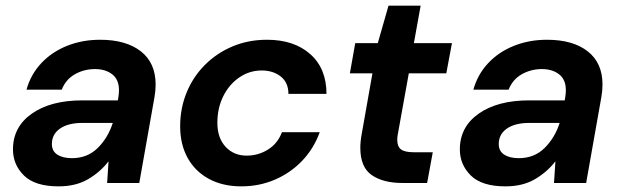

<svg xmlns="http://www.w3.org/2000/svg" viewBox="-20 -649 2200 681"><path d="M188 12Q104 12 65 -26.5Q26 -65 26 -119Q26 -199 93 -246Q160 -293 272 -293H398L400 -305Q401 -311 401.5 -317.5Q402 -324 402 -329Q402 -367 378 -385.5Q354 -404 317 -404Q278 -404 245.5 -385.5Q213 -367 199 -331H74Q89 -385 126.5 -425Q164 -465 218 -486.5Q272 -508 335 -508Q427 -508 479.5 -467Q532 -426 532 -349Q532 -339 531 -327.5Q530 -316 528 -305L474 0H360L365 -77Q336 -39 292.5 -13.5Q249 12 188 12ZM235 -88Q290 -88 326.5 -124Q363 -160 380 -213H272Q222 -213 193 -193Q164 -173 164 -138Q164 -113 183.5 -100.5Q203 -88 235 -88Z M836 12Q770 12 721 -14.5Q672 -41 645.5 -89Q619 -137 619 -201Q619 -265 642 -321Q665 -377 707 -419Q749 -461 805 -484.5Q861 -508 927 -508Q1023 -508 1080.5 -457Q1138 -406 1138 -316H1003Q1003 -356 976 -377.5Q949 -399 908 -399Q865 -399 829 -374.5Q793 -350 772 -308Q751 -266 751 -213Q751 -160 780 -128.5Q809 -97 855 -97Q896 -97 930.5 -118.5Q965 -140 980 -180H1114Q1093 -122 1052 -79Q1011 -36 955.5 -12Q900 12 836 12Z M1407 0Q1339 0 1298.5 -28Q1258 -56 1258 -125Q1258 -147 1263 -174L1301 -389H1221L1240 -496H1320L1358 -629H1472L1448 -496H1583L1563 -389H1430L1391 -173Q1389 -163 1389 -153Q1389 -129 1402.5 -119Q1416 -109 1447 -109H1515L1495 0Z M1773 12Q1689 12 1650 -26.5Q1611 -65 1611 -119Q1611 -199 1678 -246Q1745 -293 1857 -293H1983L1985 -305Q1986 -311 1986.5 -317.5Q1987 -324 1987 -329Q1987 -367 1963 -385.5Q1939 -404 1902 -404Q1863 -404 1830.5 -385.5Q1798 -367 1784 -331H1659Q1674 -385 1711.5 -425Q1749 -465 1803 -486.5Q1857 -508 1920 -508Q2012 -508 2064.5 -467Q2117 -426 2117 -349Q2117 -339 2116 -327.5Q2115 -316 2113 -305L2059 0H1945L1950 -77Q1921 -39 1877.5 -13.5Q1834 12 1773 12ZM1820 -88Q1875 -88 1911.5 -124Q1948 -160 1965 -213H1857Q1807 -213 1778 -193Q1749 -173 1749 -138Q1749 -113 1768.5 -100.5Q1788 -88 1820 -88Z"/></svg>

Font: DeepMind Sans
Style: Bold Italic
Weight: 700
Italic angle: -10°
Designer: Jonny Pinhorn / Modifications: Colophon Foundry
Foundry: Colophon Foundry
Version: Version 1.002; ttfautohint (v1.8.2)